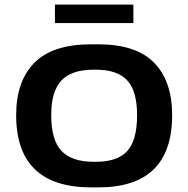

<svg xmlns="http://www.w3.org/2000/svg" viewBox="-20 -802 816 832"><path d="M726 -303Q726 10 406 10H375Q50 10 50 -303Q50 -450 129 -530Q208 -610 375 -610H406Q570 -610 648 -530Q726 -450 726 -303ZM574 -303Q574 -408 531 -454Q488 -500 396 -500H385Q290 -500 246 -453Q202 -406 202 -303Q202 -195 246.5 -148Q291 -101 385 -101H396Q489 -101 531.5 -147.5Q574 -194 574 -303ZM558 -782V-702H218V-782Z"/></svg>

Font: Red Rose Bold
Style: Regular
Weight: 700
Designer: jaikishan Patel
Version: Version 1.000